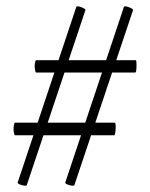

<svg xmlns="http://www.w3.org/2000/svg" viewBox="-20 -505 475 609"><path d="M60 84Q53 84 44 80.5Q35 77 36 74L222 -483Q222 -485 226 -485Q232 -485 242 -480.5Q252 -476 251 -473L65 82Q65 84 60 84ZM23 -96Q23 -103 24.5 -109.5Q26 -116 27 -116H344Q347 -116 347 -101Q347 -92 345.5 -84Q344 -76 343 -76H27Q26 -76 24.5 -82.5Q23 -89 23 -96ZM211 84Q204 84 195 80.5Q186 77 187 74L373 -483Q373 -485 377 -485Q383 -485 393 -480.5Q403 -476 402 -473L216 82Q216 84 211 84ZM90 -295Q90 -302 91.5 -308Q93 -314 94 -314H411Q413 -314 413 -299Q413 -275 409 -275H94Q93 -275 91.5 -281.5Q90 -288 90 -295Z"/></svg>

Font: Cormorant Garamond
Style: Italic
Weight: 400
Italic angle: -10°
Designer: Christian Thalmann (Catharsis Fonts)
Foundry: Catharsis Fonts
Version: Version 4.000